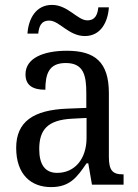

<svg xmlns="http://www.w3.org/2000/svg" viewBox="-20 -753 563 783"><path d="M326 -606C391 -606 420 -663 424 -723H381C378 -696 370 -670 336 -670C296 -670 257 -733 192 -733C126 -733 96 -676 92 -616H136C139 -643 146 -669 181 -669C222 -669 260 -606 326 -606ZM188 10C265 10 294 -30 333 -87H340L355 0H484V-42H481C439 -42 424 -58 424 -114V-373C424 -500 367 -546 253 -546C157 -546 84 -516 84 -450C84 -406 112 -387 165 -387C165 -451 179 -496 248 -496C321 -496 332 -446 332 -373V-313L256 -310C115 -305 46 -256 46 -150C46 -41 107 10 188 10ZM213 -48C163 -48 140 -83 140 -145C140 -223 173 -264 275 -269L333 -272V-191C333 -106 286 -48 213 -48Z"/></svg>

Font: Noto Serif Ethiopic SemiCondensed
Style: Regular
Weight: 400
Width: 4
Designer: Monotype Design Team
Foundry: Monotype Imaging Inc.
Version: Version 2.102